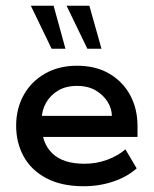

<svg xmlns="http://www.w3.org/2000/svg" viewBox="-20 -636 533 666"><path d="M270 10Q193 10 140.5 -18Q88 -46 62 -93.5Q36 -141 36 -200Q36 -258 61.5 -305Q87 -352 135 -380Q183 -408 247 -408Q313 -408 360 -380Q407 -352 432 -305Q457 -258 457 -199V-161H88V-234H368Q368 -259 353.5 -282.5Q339 -306 312.5 -322Q286 -338 247 -338Q208 -338 181 -321.5Q154 -305 139.5 -279Q125 -253 125 -225V-200Q125 -139 162 -103.5Q199 -68 273 -68Q315 -68 352.5 -82Q390 -96 415 -118L454 -52Q422 -23 373.5 -6.5Q325 10 270 10ZM283 -467 211 -616H290L332 -467ZM159 -467 87 -616H166L207 -467Z"/></svg>

Font: Rokkitt Medium
Style: Regular
Weight: 500
Version: Version 3.103